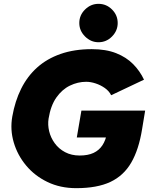

<svg xmlns="http://www.w3.org/2000/svg" viewBox="-20 -968 776 1000"><path d="M377 12Q294 12 227.5 -20Q161 -52 116 -106Q71 -160 51.5 -226.5Q32 -293 44 -361Q58 -441 90 -505.5Q122 -570 173 -616Q224 -662 295.5 -687Q367 -712 458 -712Q532 -712 585 -691Q638 -670 673.5 -634Q709 -598 730 -553L559 -472Q548 -494 526 -509.5Q504 -525 478 -533.5Q452 -542 429 -542Q385 -542 344 -522Q303 -502 273.5 -460Q244 -418 233 -350Q228 -318 236 -284.5Q244 -251 265 -222Q286 -193 319 -175.5Q352 -158 395 -158Q438 -158 467 -171.5Q496 -185 513.5 -211.5Q531 -238 538 -278L720 -295Q703 -189 663.5 -121Q624 -53 555 -20.5Q486 12 377 12ZM380 -252 404 -392H736L720 -295L608 -252ZM493 -748Q453 -748 423 -778Q393 -808 393 -848Q393 -889 423 -918.5Q453 -948 493 -948Q534 -948 563.5 -918.5Q593 -889 593 -848Q593 -808 563.5 -778Q534 -748 493 -748Z"/></svg>

Font: Figtree Light Black
Style: Italic
Weight: 900
Italic angle: -9.5°
Version: Version 2.000